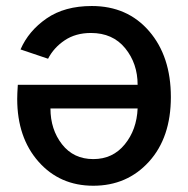

<svg xmlns="http://www.w3.org/2000/svg" viewBox="-20 -588 614 626"><path d="M36.1 -265.6Q36.1 -282.2 38.1 -311.5H428.7Q428.7 -380.9 388.2 -430.7Q347.7 -480.5 276.4 -480.5Q226.6 -480.5 190.9 -456.5Q155.3 -432.6 136.7 -396.5L46.9 -426.8Q73.2 -487.3 131.8 -527.8Q190.4 -568.4 279.3 -568.4Q395.5 -568.4 466.3 -486.3Q537.1 -404.3 537.1 -271.5Q537.1 -139.6 465.8 -61Q394.5 17.6 284.2 17.6Q174.8 17.6 105.5 -61Q36.1 -139.6 36.1 -265.6ZM144.5 -234.4Q144.5 -166 182.1 -117.7Q219.7 -69.3 284.2 -69.3Q347.7 -69.3 386.7 -117.2Q425.8 -165 428.7 -234.4Z"/></svg>

Font: Gothic A1 SemiBold
Style: Regular
Weight: 600
Version: Version 2.50